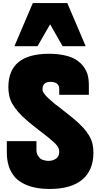

<svg xmlns="http://www.w3.org/2000/svg" viewBox="-20 -1234 660 1264"><path d="M370 -610V-648Q370 -695 311 -695Q260 -695 260 -646Q260 -641 261 -635.5Q262 -630 268 -622Q274 -612 287 -598.5Q300 -585 320 -568Q330 -559 343.5 -548Q357 -537 374 -525Q429 -482 463 -454Q497 -426 528 -393Q551 -368 567 -340.5Q583 -313 589 -287Q595 -259 595 -229Q595 -113 521.5 -51.5Q448 10 307 10Q197 10 128 -29Q88 -51 66.5 -82.5Q45 -114 37 -143Q25 -183 25 -227V-305H220V-247Q220 -220 234 -203Q243 -191 250.5 -186.5Q258 -182 271 -179Q277 -177 283.5 -176Q290 -175 297 -175Q309 -175 319.5 -177Q330 -179 343 -186Q361 -196 367 -214Q370 -226 370 -234Q370 -244 367 -254Q364 -264 356 -275Q349 -284 331.5 -300Q314 -316 297 -330Q286 -339 273 -349Q260 -359 244 -371Q197 -407 159.5 -439Q122 -471 99 -498Q75 -526 61 -551Q47 -576 41 -604Q35 -631 35 -660Q35 -880 303 -880Q353 -880 396.5 -871.5Q440 -863 470 -847Q533 -812 555 -748Q565 -717 565 -675V-610ZM75 -930 196 -1214H423L544 -930H392L310 -1074L227 -930Z"/></svg>

Font: Boldonse
Style: Regular
Weight: 400
Designer: Universitype Foundry
Foundry: Universitype Foundry
Version: Version 1.000; ttfautohint (v1.8.4.7-5d5b)